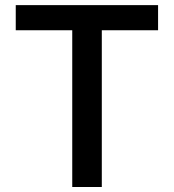

<svg xmlns="http://www.w3.org/2000/svg" viewBox="-20 -748 695 768"><path d="M43 -627H269V0H387.2V-627H612.3V-727.5H43Z"/></svg>

Font: Raveo Medium
Style: Regular
Weight: 500
Designer: Jakub Foglar, Rasmus Andersson (Inter)
Foundry: Jakubfoglar.com
Version: Version 1.100;Glyphs 3.2.3 (3260)